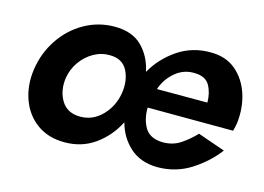

<svg xmlns="http://www.w3.org/2000/svg" viewBox="-72 -599 1016 739"><g transform="rotate(15 436.5 -230.0)"><path d="M172 -230Q178 -267 199 -296.5Q220 -326 250.5 -343Q281 -360 316 -359Q365 -358 384.5 -319.5Q404 -281 396 -230Q387 -176 350.5 -138.5Q314 -101 264 -101Q212 -101 188.5 -139.5Q165 -178 172 -230ZM45 -230Q36 -165 56 -110Q76 -55 121 -22.5Q166 10 231 10Q300 10 352 -27.5Q404 -65 434 -124Q449 -67 491 -29Q533 9 600 10Q674 10 733.5 -28Q793 -66 832 -118L723 -156Q698 -129 666.5 -108Q635 -87 593 -88Q544 -90 524.5 -123Q505 -156 506 -202L846 -201V-202H847Q849 -210 851 -218.5Q853 -227 854 -234Q861 -296 843.5 -349.5Q826 -403 786.5 -436.5Q747 -470 687 -470Q614 -471 556 -432Q498 -393 464 -333Q452 -392 413 -431Q374 -470 304 -470Q239 -470 183.5 -438.5Q128 -407 91.5 -352.5Q55 -298 45 -230ZM522 -280Q536 -322 570 -350.5Q604 -379 648 -377Q691 -376 707 -347Q723 -318 723 -280Z"/></g></svg>

Font: Jost* 600 Semi Italic
Style: Italic
Weight: 600
Italic angle: -10°
Version: Version 3.200; ttfautohint (v0.97) -l 8 -r 50 -G 200 -x 14 -